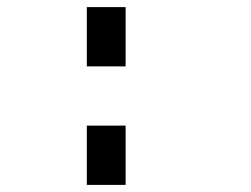

<svg xmlns="http://www.w3.org/2000/svg" viewBox="-20 -520 707 540"><path d="M333.3 -166.7V0H224.2V-166.7ZM333.3 -500V-333.3H224.2V-500Z"/></svg>

Font: 0xA000-Squareish-Mono
Style: Squareish-Mono-Bold
Weight: 700
Version: Version 0.1